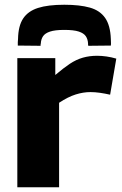

<svg xmlns="http://www.w3.org/2000/svg" viewBox="-20 -789 515 809"><path d="M213 -544V-473Q247 -502 274 -520Q301 -538 329 -546Q357 -554 389 -554Q408 -554 429 -551Q450 -548 470 -542L444 -390Q422 -395 401 -398Q380 -401 361 -401Q331 -401 299 -391Q267 -381 229 -356V0H53V-544ZM251 -769Q316 -769 358.5 -757Q401 -745 423 -713.5Q445 -682 447 -625Q447 -618 447.5 -611Q448 -604 447 -597L352 -596Q351 -599 351 -601Q351 -603 351 -606Q350 -624 341.5 -636.5Q333 -649 312 -656Q291 -663 251 -663Q212 -663 191 -656Q170 -649 161.5 -636.5Q153 -624 152 -606Q151 -603 151 -601Q151 -599 151 -596L55 -597Q55 -604 55 -611.5Q55 -619 56 -625Q57 -680 77.5 -711Q98 -742 140 -755.5Q182 -769 251 -769Z"/></svg>

Font: Georama SemiExpanded
Style: Bold
Weight: 700
Width: 6
Designer: Jean-Baptiste Levee
Foundry: Production Type
Version: Version 1.001